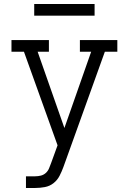

<svg xmlns="http://www.w3.org/2000/svg" viewBox="-20 -934 640 954"><path d="M109 0V-58H155Q169 -58 183 -61.5Q197 -65 207.5 -74.5Q218 -84 223.5 -97Q229 -110 234 -124L266 -212L99 -677H37V-735H223V-677H167L300 -298L433 -677H377V-735H563V-677H501L308 -140L295 -104Q287 -82 276 -60.5Q265 -39 246 -24Q227 -9 203 -4.5Q179 0 155 0ZM150 -856V-914H450V-856Z"/></svg>

Font: Iosevka Slab Light Extended
Style: Regular
Weight: 300
Width: 7
Monospace: yes
Designer: Belleve Invis
Foundry: Belleve Invis
Version: Version 11.1.0; ttfautohint (v1.8.3)